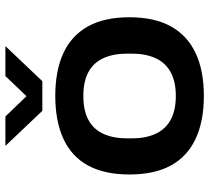

<svg xmlns="http://www.w3.org/2000/svg" viewBox="-52 -712 776 712"><g transform="rotate(-90 336.0 -356.0)"><path d="M336 12Q243 12 177.5 -18.5Q112 -49 78.5 -110Q45 -171 45 -264Q45 -357 78.5 -418Q112 -479 177.5 -509Q243 -539 336 -539Q430 -539 495 -509Q560 -479 594 -418Q628 -357 628 -264Q628 -171 594 -110Q560 -49 495 -18.5Q430 12 336 12ZM336 -92Q388 -92 423 -110.5Q458 -129 475.5 -165.5Q493 -202 493 -255V-272Q493 -326 475.5 -362.5Q458 -399 423 -417Q388 -435 336 -435Q284 -435 249 -417Q214 -399 196.5 -362.5Q179 -326 179 -272V-255Q179 -202 196.5 -165.5Q214 -129 249 -110.5Q284 -92 336 -92ZM151 -724H260L366 -614H305L410 -724H521L391 -587H281Z"/></g></svg>

Font: Archivo SemiExpanded SemiBold
Style: Regular
Weight: 600
Width: 6
Designer: Hector Gatti
Foundry: Omnibus-Type
Version: Version 2.001